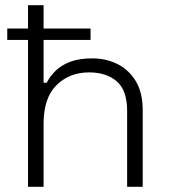

<svg xmlns="http://www.w3.org/2000/svg" viewBox="-20 -720 652 740"><path d="M88 0V-700H148V-401H160Q172 -425 193.5 -446.5Q215 -468 249.5 -481.5Q284 -495 336 -495Q389 -495 433 -473Q477 -451 503.5 -407Q530 -363 530 -296V0H470V-292Q470 -372 430 -406.5Q390 -441 323 -441Q248 -441 198 -392Q148 -343 148 -243V0ZM8 -566V-610H329V-566Z"/></svg>

Font: Space Grotesk Light Light
Style: Regular
Weight: 300
Version: Version 2.000